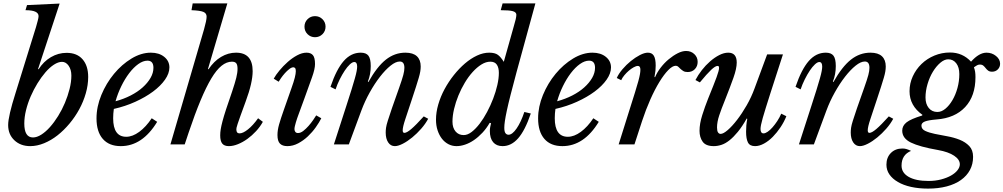

<svg xmlns="http://www.w3.org/2000/svg" viewBox="-20 -850 5906 1130"><path d="M204 -444 207 -442Q236 -488 279.5 -513.5Q323 -539 372 -539Q433 -539 466 -501Q499 -463 499 -397Q499 -350 485 -301Q471 -252 446.5 -207Q422 -162 389 -122.5Q356 -83 318.5 -53.5Q281 -24 239.5 -7Q198 10 158 10Q101 10 64.5 -24.5Q28 -59 28 -114Q28 -140 39 -187.5Q50 -235 71 -301L192 -691Q197 -709 202 -727.5Q207 -746 207 -755Q207 -790 130 -790L139 -820L331 -829ZM174 -41Q197 -41 223 -57.5Q249 -74 274 -102Q299 -130 322 -167Q345 -204 362 -244.5Q379 -285 389.5 -326.5Q400 -368 400 -405Q400 -440 384 -463Q368 -486 345 -486Q323 -486 297.5 -469.5Q272 -453 247.5 -424.5Q223 -396 200.5 -359.5Q178 -323 160.5 -282.5Q143 -242 133 -201Q123 -160 123 -123Q123 -41 174 -41Z M905 -133Q818 10 691 10Q622 10 585 -32.5Q548 -75 548 -153Q548 -222 576.5 -291Q605 -360 651 -415.5Q697 -471 754 -505.5Q811 -540 868 -540Q916 -540 946.5 -515.5Q977 -491 977 -453Q977 -418 951 -381Q925 -344 880.5 -311Q836 -278 776.5 -251Q717 -224 650 -209Q648 -195 647 -181.5Q646 -168 646 -154Q646 -45 723 -45Q760 -45 799.5 -74Q839 -103 873 -154ZM848 -493Q822 -493 794 -473Q766 -453 740.5 -419.5Q715 -386 694 -343Q673 -300 660 -254Q708 -267 749 -288Q790 -309 819.5 -335.5Q849 -362 866 -391.5Q883 -421 883 -451Q883 -493 848 -493Z M1346 -311Q1363 -362 1370.5 -392Q1378 -422 1378 -445Q1378 -468 1370.5 -477.5Q1363 -487 1345 -487Q1314 -487 1284 -463Q1254 -439 1223.5 -388Q1193 -337 1160 -258Q1127 -179 1090 -69L1067 0H983L1181 -678Q1188 -703 1192 -722Q1196 -741 1196 -752Q1196 -772 1177 -780Q1158 -788 1107 -790L1114 -830H1318L1204 -444L1207 -442Q1239 -490 1281 -515Q1323 -540 1369 -540Q1467 -540 1467 -431Q1467 -398 1457 -354Q1447 -310 1426 -253Q1406 -199 1395 -168Q1384 -137 1378.5 -120.5Q1373 -104 1372 -98Q1371 -92 1371 -88Q1371 -65 1390 -65Q1410 -65 1439.5 -88.5Q1469 -112 1499 -154L1527 -133Q1511 -104 1487 -78Q1463 -52 1436 -32.5Q1409 -13 1380.5 -1.5Q1352 10 1327 10Q1300 10 1288 -5Q1276 -20 1276 -53Q1276 -70 1279 -89Q1282 -108 1289.5 -136.5Q1297 -165 1310.5 -206.5Q1324 -248 1346 -311Z M1695 -330Q1709 -369 1715 -393Q1721 -417 1721 -431Q1721 -445 1716.5 -449.5Q1712 -454 1707 -454Q1696 -454 1682.5 -443.5Q1669 -433 1656.5 -419Q1644 -405 1634 -390.5Q1624 -376 1620 -369L1591 -387Q1603 -409 1625 -435.5Q1647 -462 1673.5 -485.5Q1700 -509 1729 -524.5Q1758 -540 1784 -540Q1809 -540 1821.5 -525.5Q1834 -511 1834 -473Q1834 -444 1816.5 -395.5Q1799 -347 1771 -269L1734 -168Q1732 -163 1728.5 -152.5Q1725 -142 1721.5 -130.5Q1718 -119 1715.5 -108Q1713 -97 1713 -90Q1713 -81 1718 -74Q1723 -67 1734 -67Q1749 -67 1765 -79.5Q1781 -92 1796 -109Q1811 -126 1823 -143.5Q1835 -161 1841 -171L1871 -154Q1859 -130 1838.5 -101Q1818 -72 1792 -47.5Q1766 -23 1735 -6.5Q1704 10 1671 10Q1642 10 1627.5 -5Q1613 -20 1613 -55Q1613 -84 1622.5 -117.5Q1632 -151 1650 -202ZM1772 -693Q1772 -719 1790 -737Q1808 -755 1834 -755Q1860 -755 1878 -737Q1896 -719 1896 -693Q1896 -667 1878 -649Q1860 -631 1834 -631Q1808 -631 1790 -649Q1772 -667 1772 -693Z M2333 -488Q2309 -488 2278.5 -463.5Q2248 -439 2216.5 -398.5Q2185 -358 2156 -306Q2127 -254 2107 -200L2033 0H1945L2019 -229Q2037 -284 2049 -323Q2061 -362 2068.5 -388.5Q2076 -415 2079 -431.5Q2082 -448 2082 -458Q2082 -485 2065 -485Q2054 -485 2039 -471Q2024 -457 2009 -434.5Q1994 -412 1979.5 -383Q1965 -354 1955 -324L1925 -339Q1960 -442 2003 -491Q2046 -540 2103 -540Q2135 -540 2148.5 -522Q2162 -504 2162 -461Q2162 -412 2145 -370L2148 -367Q2199 -458 2251 -499Q2303 -540 2366 -540Q2411 -540 2433.5 -519Q2456 -498 2456 -459Q2456 -445 2453.5 -429.5Q2451 -414 2444.5 -392Q2438 -370 2428 -338.5Q2418 -307 2403 -262Q2380 -193 2365 -147.5Q2350 -102 2350 -83Q2350 -68 2360 -68Q2374 -68 2401 -91Q2428 -114 2474 -165L2500 -151Q2484 -121 2459 -92.5Q2434 -64 2406 -41Q2378 -18 2350.5 -4Q2323 10 2304 10Q2279 10 2264.5 -12Q2250 -34 2250 -70Q2250 -83 2252 -98Q2254 -113 2262.5 -140Q2271 -167 2286.5 -212.5Q2302 -258 2329 -333Q2338 -359 2344 -377Q2350 -395 2353.5 -408.5Q2357 -422 2358.5 -432Q2360 -442 2360 -451Q2360 -488 2333 -488Z M3003 -692Q3019 -744 3019 -763Q3019 -778 2999 -784Q2979 -790 2927 -790L2938 -830H3131L3020 -425Q2999 -347 2985 -292Q2971 -237 2963 -199.5Q2955 -162 2951.5 -138Q2948 -114 2948 -98Q2948 -75 2955 -66Q2962 -57 2973 -57Q2995 -57 3020.5 -94Q3046 -131 3066 -191L3104 -182Q3070 -82 3029.5 -36Q2989 10 2938 10Q2902 10 2882.5 -13Q2863 -36 2863 -79Q2863 -90 2865 -102Q2867 -114 2870 -125L2862 -127Q2843 -94 2819 -68.5Q2795 -43 2769.5 -25.5Q2744 -8 2717.5 1Q2691 10 2667 10Q2641 10 2619 -1.5Q2597 -13 2581 -33.5Q2565 -54 2555.5 -82.5Q2546 -111 2546 -146Q2546 -189 2559.5 -235.5Q2573 -282 2596.5 -325.5Q2620 -369 2651 -408Q2682 -447 2716.5 -476.5Q2751 -506 2787.5 -523Q2824 -540 2859 -540Q2893 -540 2910.5 -527Q2928 -514 2945 -486ZM2866 -487Q2840 -487 2813.5 -470.5Q2787 -454 2762 -426.5Q2737 -399 2715.5 -363Q2694 -327 2678 -288Q2662 -249 2652.5 -209Q2643 -169 2643 -134Q2643 -98 2661 -76.5Q2679 -55 2709 -55Q2732 -55 2756 -73.5Q2780 -92 2803 -122Q2826 -152 2846.5 -190.5Q2867 -229 2882.5 -269.5Q2898 -310 2907 -349.5Q2916 -389 2916 -421Q2916 -452 2904 -469.5Q2892 -487 2866 -487Z M3504 -133Q3417 10 3290 10Q3221 10 3184 -32.5Q3147 -75 3147 -153Q3147 -222 3175.5 -291Q3204 -360 3250 -415.5Q3296 -471 3353 -505.5Q3410 -540 3467 -540Q3515 -540 3545.5 -515.5Q3576 -491 3576 -453Q3576 -418 3550 -381Q3524 -344 3479.5 -311Q3435 -278 3375.5 -251Q3316 -224 3249 -209Q3247 -195 3246 -181.5Q3245 -168 3245 -154Q3245 -45 3322 -45Q3359 -45 3398.5 -74Q3438 -103 3472 -154ZM3447 -493Q3421 -493 3393 -473Q3365 -453 3339.5 -419.5Q3314 -386 3293 -343Q3272 -300 3259 -254Q3307 -267 3348 -288Q3389 -309 3418.5 -335.5Q3448 -362 3465 -391.5Q3482 -421 3482 -451Q3482 -493 3447 -493Z M3610 -391Q3621 -416 3643.5 -442.5Q3666 -469 3692.5 -490.5Q3719 -512 3746 -526Q3773 -540 3793 -540Q3817 -540 3828 -522Q3839 -504 3839 -464Q3839 -448 3837.5 -433Q3836 -418 3832 -398L3835 -395Q3847 -424 3868.5 -452Q3890 -480 3916 -501.5Q3942 -523 3968.5 -536.5Q3995 -550 4018 -550Q4047 -550 4066.5 -531.5Q4086 -513 4086 -486Q4086 -460 4069.5 -443Q4053 -426 4027 -426Q4011 -426 4001.5 -432Q3992 -438 3985 -444.5Q3978 -451 3972 -457Q3966 -463 3957 -463Q3938 -463 3913 -437.5Q3888 -412 3861 -368Q3834 -324 3807.5 -264.5Q3781 -205 3759 -138L3714 0H3621L3686 -207Q3705 -267 3717.5 -307Q3730 -347 3737 -373Q3744 -399 3746.5 -414Q3749 -429 3749 -440Q3749 -462 3734 -462Q3724 -462 3709.5 -454Q3695 -446 3681 -434Q3667 -422 3654.5 -407Q3642 -392 3636 -378Z M4221 -62Q4237 -62 4263 -84.5Q4289 -107 4318 -144.5Q4347 -182 4374.5 -230Q4402 -278 4421 -330L4495 -530H4588L4514 -301Q4498 -251 4487 -215.5Q4476 -180 4469 -155.5Q4462 -131 4459 -115.5Q4456 -100 4456 -91Q4456 -65 4474 -65Q4484 -65 4498 -74.5Q4512 -84 4526.5 -100.5Q4541 -117 4554.5 -137.5Q4568 -158 4578 -181L4608 -166Q4595 -133 4574 -101.5Q4553 -70 4528.5 -45Q4504 -20 4476.5 -5Q4449 10 4424 10Q4393 10 4382 -11.5Q4371 -33 4371 -75Q4371 -92 4372.5 -111.5Q4374 -131 4378 -150L4375 -153Q4348 -105 4322.5 -74Q4297 -43 4273 -24Q4249 -5 4226 2.5Q4203 10 4181 10Q4134 10 4115.5 -16Q4097 -42 4097 -80Q4097 -122 4113 -172.5Q4129 -223 4147 -268Q4165 -313 4177.5 -344Q4190 -375 4197.5 -396Q4205 -417 4208.5 -430Q4212 -443 4212 -451Q4212 -455 4210.5 -458.5Q4209 -462 4203 -462Q4190 -462 4165.5 -439Q4141 -416 4099 -365L4073 -379Q4088 -408 4110.5 -437Q4133 -466 4159.5 -489Q4186 -512 4213.5 -526Q4241 -540 4266 -540Q4316 -540 4316 -482Q4316 -447 4296.5 -392Q4277 -337 4246 -259Q4226 -210 4213 -171Q4200 -132 4200 -100Q4200 -79 4206 -70.5Q4212 -62 4221 -62Z M5070 -488Q5046 -488 5015.5 -463.5Q4985 -439 4953.5 -398.5Q4922 -358 4893 -306Q4864 -254 4844 -200L4770 0H4682L4756 -229Q4774 -284 4786 -323Q4798 -362 4805.5 -388.5Q4813 -415 4816 -431.5Q4819 -448 4819 -458Q4819 -485 4802 -485Q4791 -485 4776 -471Q4761 -457 4746 -434.5Q4731 -412 4716.5 -383Q4702 -354 4692 -324L4662 -339Q4697 -442 4740 -491Q4783 -540 4840 -540Q4872 -540 4885.5 -522Q4899 -504 4899 -461Q4899 -412 4882 -370L4885 -367Q4936 -458 4988 -499Q5040 -540 5103 -540Q5148 -540 5170.5 -519Q5193 -498 5193 -459Q5193 -445 5190.5 -429.5Q5188 -414 5181.5 -392Q5175 -370 5165 -338.5Q5155 -307 5140 -262Q5117 -193 5102 -147.5Q5087 -102 5087 -83Q5087 -68 5097 -68Q5111 -68 5138 -91Q5165 -114 5211 -165L5237 -151Q5221 -121 5196 -92.5Q5171 -64 5143 -41Q5115 -18 5087.5 -4Q5060 10 5041 10Q5016 10 5001.5 -12Q4987 -34 4987 -70Q4987 -83 4989 -98Q4991 -113 4999.5 -140Q5008 -167 5023.5 -212.5Q5039 -258 5066 -333Q5075 -359 5081 -377Q5087 -395 5090.5 -408.5Q5094 -422 5095.5 -432Q5097 -442 5097 -451Q5097 -488 5070 -488Z M5707 73Q5707 116 5688.5 150.5Q5670 185 5635.5 209.5Q5601 234 5552 247Q5503 260 5442 260Q5387 260 5342 250Q5297 240 5264.5 221Q5232 202 5214.5 176.5Q5197 151 5197 119Q5197 77 5223 50.5Q5249 24 5291 24Q5303 24 5314 27Q5325 30 5342 38Q5286 61 5286 125Q5286 167 5328 191Q5370 215 5445 215Q5485 215 5519 206Q5553 197 5577.5 183Q5602 169 5615.5 151.5Q5629 134 5629 117Q5629 89 5595.5 66.5Q5562 44 5501 33Q5392 14 5341 -11Q5290 -36 5290 -81Q5290 -110 5315.5 -130Q5341 -150 5407 -170L5409 -174Q5333 -228 5333 -313Q5333 -359 5352 -400.5Q5371 -442 5403.5 -473.5Q5436 -505 5479.5 -523Q5523 -541 5571 -541Q5645 -541 5695 -487Q5742 -540 5786 -540Q5818 -540 5842 -520.5Q5866 -501 5866 -475Q5866 -455 5852.5 -441.5Q5839 -428 5819 -428Q5804 -428 5795.5 -434.5Q5787 -441 5781 -449Q5775 -457 5767.5 -463.5Q5760 -470 5747 -470Q5740 -470 5734 -467.5Q5728 -465 5712 -454Q5717 -440 5719 -427.5Q5721 -415 5721 -396Q5721 -285 5660.5 -220Q5600 -155 5492 -147Q5444 -143 5423.5 -135Q5403 -127 5403 -111Q5403 -90 5425.5 -79.5Q5448 -69 5482 -62Q5516 -55 5555 -48Q5594 -41 5628 -27.5Q5662 -14 5684.5 9.5Q5707 33 5707 73ZM5497 -191Q5521 -191 5544 -210Q5567 -229 5585.5 -260.5Q5604 -292 5615 -332Q5626 -372 5626 -414Q5626 -454 5608 -477.5Q5590 -501 5561 -501Q5538 -501 5514 -480.5Q5490 -460 5470.5 -428Q5451 -396 5439 -355.5Q5427 -315 5427 -276Q5427 -238 5446 -214.5Q5465 -191 5497 -191Z"/></svg>

Font: SVN-Libre Baskerville
Style: Italic
Weight: 400
Italic angle: -14°
Designer: Pablo Impallari, Rodrigo Fuenzalida
Foundry: Pablo Impallari, Rodrigo Fuenzalida
Version: Version 1.000; ttfautohint (v1.8.4)